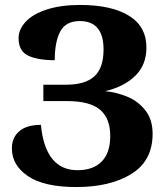

<svg xmlns="http://www.w3.org/2000/svg" viewBox="-20 -744 662 775"><path d="M28 -145Q28 -189 58 -214.5Q88 -240 145 -240Q163 -57 293 -57Q356 -57 390.5 -92Q425 -127 425 -195Q425 -266 384 -301Q343 -336 250 -336H155V-402H246Q324 -402 361 -436Q398 -470 398 -544Q398 -659 302 -659Q246 -659 223.5 -617.5Q201 -576 201 -501Q132 -501 93.5 -519.5Q55 -538 55 -590Q55 -625 83.5 -656Q112 -687 168.5 -705.5Q225 -724 303 -724Q430 -724 500.5 -680.5Q571 -637 571 -552Q571 -481 525 -437Q479 -393 404 -376Q448 -372 492 -354.5Q536 -337 566 -299.5Q596 -262 596 -204Q596 -95 510.5 -42Q425 11 288 11Q158 11 93 -33Q28 -77 28 -145Z"/></svg>

Font: Noto Serif ExtraBold
Style: Regular
Weight: 800
Designer: Monotype Design Team
Foundry: Monotype Imaging Inc.
Version: Version 1.001